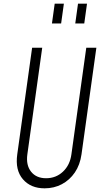

<svg xmlns="http://www.w3.org/2000/svg" viewBox="-20 -1010 566 1046"><path d="M505 -750 424 -169Q416 -112 387.8 -70.5Q359.5 -29 317 -6.5Q274.5 16 223 16Q147.5 16 104.8 -33.5Q62 -83 74 -169L155 -750H210L129 -169Q121 -110.5 149.2 -74.8Q177.5 -39 231 -39Q285 -39 323 -74.8Q361 -110.5 369 -169L450 -750ZM263 -882 278 -990H328L313 -882ZM390 -882 405 -990H454L439 -882Z"/></svg>

Font: Mohave Light
Style: Italic
Weight: 300
Italic angle: -8°
Designer: Gumpita Rahayu
Foundry: Tokotype
Version: Version 2.003